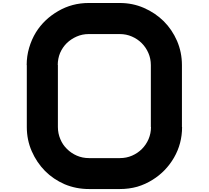

<svg xmlns="http://www.w3.org/2000/svg" viewBox="-20 -1278 1409 1297"><path d="M999 -837.9Q999 -881.8 982.4 -919.9Q965.8 -958 937.5 -986.3Q909.2 -1014.6 871.1 -1031.2Q833 -1047.9 789.1 -1047.9Q789.1 -1118.2 789.1 -1257.8Q876 -1257.8 952.1 -1224.6Q1028.3 -1191.4 1085.9 -1134.8Q1142.6 -1078.1 1175.8 -1002Q1209 -924.8 1209 -837.9Q1156.2 -837.9 1103.5 -837.9Q1050.8 -837.9 999 -837.9ZM579.1 -1047.9Q536.1 -1047.9 498 -1031.2Q460 -1014.6 430.7 -986.3Q402.3 -958 385.7 -919.9Q370.1 -881.8 370.1 -837.9Q299.8 -837.9 160.2 -837.9Q160.2 -899.4 176.8 -955.1Q193.4 -1011.7 222.7 -1059.6Q278.3 -1148.4 373 -1203.1Q466.8 -1257.8 579.1 -1257.8Q579.1 -1205.1 579.1 -1153.3Q579.1 -1100.6 579.1 -1047.9ZM999 -838.9Q1068.4 -838.9 1209 -838.9Q1209 -699.2 1209 -419.9Q1138.7 -419.9 999 -419.9Q999 -559.6 999 -838.9ZM161.1 -838.9Q231.4 -838.9 371.1 -838.9Q371.1 -699.2 371.1 -419.9Q300.8 -419.9 161.1 -419.9Q161.1 -559.6 161.1 -838.9ZM579.1 -1257.8Q649.4 -1257.8 789.1 -1257.8Q789.1 -1187.5 789.1 -1047.9Q718.8 -1047.9 579.1 -1047.9Q579.1 -1118.2 579.1 -1257.8ZM371.1 -419.9Q371.1 -377 387.7 -337.9Q403.3 -299.8 432.6 -271.5Q460.9 -243.2 499 -226.6Q537.1 -210 581.1 -210Q581.1 -140.6 581.1 -1Q494.1 -1 417 -33.2Q340.8 -66.4 284.2 -123Q227.5 -180.7 194.3 -256.8Q161.1 -333 161.1 -419.9Q213.9 -419.9 265.6 -419.9Q318.4 -419.9 371.1 -419.9ZM790 -210Q834 -210 872.1 -226.6Q910.2 -243.2 938.5 -271.5Q966.8 -299.8 983.4 -337.9Q1000 -377 1000 -419.9Q1070.3 -419.9 1210 -419.9Q1210 -307.6 1155.3 -212.9Q1100.6 -119.1 1010.7 -63.5Q962.9 -33.2 907.2 -16.6Q851.6 -1 790 -1Q790 -52.7 790 -105.5Q790 -158.2 790 -210ZM790 -1Q720.7 -1 581.1 -1Q581.1 -70.3 581.1 -210Q650.4 -210 790 -210Q790 -140.6 790 -1Z"/></svg>

Font: CornerV20
Style: Regular
Weight: 400
Designer: Olivier Tavernier
Version: Version 20